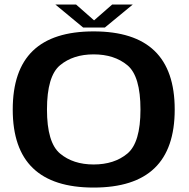

<svg xmlns="http://www.w3.org/2000/svg" viewBox="-20 -819 832 844"><path d="M391.5 5.5Q570.5 5.5 659.2 -79.8Q748 -165 748 -337.5Q748 -510 659.2 -595.5Q570.5 -681 391.5 -681Q213 -681 124.5 -595.8Q36 -510.5 36 -337.5Q36 -165 124.8 -79.8Q213.5 5.5 391.5 5.5ZM391.5 -96Q301.5 -96 244 -144Q186.5 -192 186.5 -337.5Q186.5 -484.5 244 -532.2Q301.5 -580 391.5 -580Q482.5 -580 540 -532.2Q597.5 -484.5 597.5 -337.5Q597.5 -192 540 -144Q482.5 -96 391.5 -96ZM345.5 -698H441L563.5 -799H473L393.5 -729.5L314.5 -799H223.5Z"/></svg>

Font: Anybody SemiExpanded SemiBold
Style: Regular
Weight: 600
Width: 6
Designer: Tyler Finck
Foundry: Etcetera Type Company
Version: Version 1.113;gftools[0.9.25]